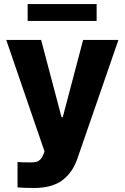

<svg xmlns="http://www.w3.org/2000/svg" viewBox="-20 -727 614 946"><path d="M66.4 196.3V71.3Q87.9 73.2 130.9 73.2Q147 73.2 157.5 70.8Q168 68.4 177.2 60.1Q186.5 51.8 193.4 35.2L199.2 18.6L10.7 -530.3H182.6L283.2 -149.4H289.1L389.6 -530.3H563.5L362.3 51.8Q338.9 122.1 287.8 160.6Q236.8 199.2 148.4 199.2Q98.6 199.2 66.4 196.3ZM456.1 -624H116.2V-707H456.1Z"/></svg>

Font: Pretendard ExtraBold
Style: Regular
Weight: 800
Designer: Base glyphs from Inter by Rasmus Andersson; Hangeul glyphs from Noto Sans CJK(Source Han Sans) by Jang Soo-young and Kan
Foundry: Kil Hyung-jin
Version: Version 1.309